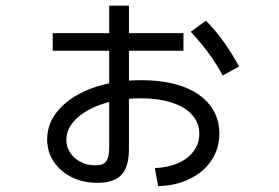

<svg xmlns="http://www.w3.org/2000/svg" viewBox="-20 -635 978 674"><path d="M679.7 -165Q679.7 -203.1 654.8 -231.4Q629.9 -259.8 583 -274.9Q536.1 -290 472.7 -290Q400.4 -290 341.3 -270.5Q282.2 -251 247.6 -217.8Q212.9 -184.6 212.9 -143.6Q212.9 -119.1 226.6 -98.6Q240.2 -78.1 263.2 -66.4Q286.1 -54.7 314.5 -54.7Q334 -54.7 344.2 -61Q354.5 -67.4 358.9 -81.5Q363.3 -95.7 363.3 -120.1V-315.4V-615.2H432.6V-110.4Q432.6 -69.3 420.9 -43.5Q409.2 -17.6 384.8 -5.4Q360.4 6.8 321.3 6.8Q271.5 6.8 231.4 -13.2Q191.4 -33.2 168.5 -67.9Q145.5 -102.5 145.5 -145.5Q145.5 -205.1 188.5 -252.4Q231.4 -299.8 306.6 -326.7Q381.8 -353.5 475.6 -353.5Q560.5 -353.5 622.1 -331.1Q683.6 -308.6 716.8 -266.1Q750 -223.6 750 -166Q750 -114.3 723.1 -73.2Q696.3 -32.2 647.5 -7.8Q598.6 16.6 535.2 18.6L523.4 -44.9Q570.3 -46.9 605.5 -62.5Q640.6 -78.1 660.2 -105Q679.7 -131.8 679.7 -165ZM165 -518.6H624V-457H165ZM649.4 -523.4 703.1 -562.5Q737.3 -527.3 765.6 -487.8Q793.9 -448.2 819.3 -401.4L761.7 -370.1Q718.8 -450.2 649.4 -523.4Z"/></svg>

Font: WEMIX Pretendard Variable
Style: Regular
Weight: 400
Designer: Base glyphs from Inter by Rasmus Andersson; Hangeul glyphs from Noto Sans CJK(Source Han Sans) by Jang Soo-young and Kan
Foundry: Kil Hyung-jin
Version: Version 1.000;Glyphs 3.2 (3208)